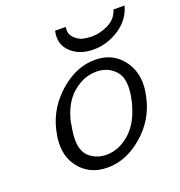

<svg xmlns="http://www.w3.org/2000/svg" viewBox="-125 -783 841 896"><g transform="rotate(-20 295.5 -335.0)"><path d="M246 -677H299Q293 -644 313 -623.5Q333 -603 355.5 -598Q378 -593 400 -593Q441 -593 482 -613.5Q523 -634 536 -677H591Q574 -612 514 -572.5Q454 -533 385 -533Q318 -533 275 -572.5Q232 -612 246 -677ZM92 -236Q92 -239 94 -245Q118 -344 199.5 -415Q281 -486 374 -486Q465 -486 515 -414.5Q565 -343 539 -237Q516 -134 434 -63.5Q352 7 260 7Q168 7 117.5 -61Q67 -129 92 -236ZM168 -246 169 -245Q157 -191 160 -150Q165 -99 198.5 -75Q232 -51 274 -51Q338 -51 392.5 -100Q447 -149 470 -247Q493 -347 456 -390Q420 -432 361 -432Q297 -432 242.5 -385Q188 -338 168 -246Z"/></g></svg>

Font: Coval
Style: ExtraLight Italic
Weight: 200
Foundry: Context Ltd
Version: Version 001.000